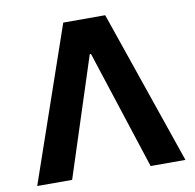

<svg xmlns="http://www.w3.org/2000/svg" viewBox="-81 -810 908 893"><g transform="rotate(-10 373.5 -364.0)"><path d="M188.5 0H23.6L274.8 -727.5H472.9L723.6 0H559.2L376.6 -561.3H370.7Z"/></g></svg>

Font: GitLab Sans
Style: Regular
Weight: 400
Designer: Rasmus Andersson
Foundry: Modifications by GitLab B.V., manufactured by rsms
Version: Version 4.000;git-c8fb6b7